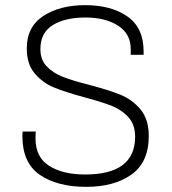

<svg xmlns="http://www.w3.org/2000/svg" viewBox="-20 -716 667 746"><path d="M538 -516V-503H488V-525Q488 -585 438.5 -616.5Q389 -648 312 -648Q233 -648 185 -618.5Q137 -589 137 -525Q137 -483 162 -457.5Q187 -432 224 -417.5Q261 -403 324 -387Q400 -367 446.5 -348.5Q493 -330 525.5 -291.5Q558 -253 558 -188Q558 -85 490.5 -37.5Q423 10 315 10Q203 10 135 -36.5Q67 -83 67 -187Q67 -200 68 -205H119Q118 -196 118 -178Q118 -105 171 -71.5Q224 -38 311 -38Q505 -38 505 -185Q505 -232 478.5 -261Q452 -290 413.5 -305Q375 -320 308 -338Q234 -358 190 -376Q146 -394 115 -430.5Q84 -467 84 -528Q84 -612 148.5 -654Q213 -696 311 -696Q412 -696 475 -652Q538 -608 538 -516Z"/></svg>

Font: Chivo Thin
Style: Regular
Weight: 100
Designer: Hector Gatti
Foundry: Omnibus-Type
Version: Version 1.007